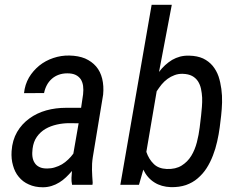

<svg xmlns="http://www.w3.org/2000/svg" viewBox="-20 -770 993 800"><path d="M280.3 0H365.2L366.2 -8.3C364.7 -26.9 363.8 -44.9 363.3 -62C362.8 -79.1 363.8 -96.7 366.7 -115.2L409.7 -375.5C412.1 -399.9 410.6 -421.9 405.8 -441.9C400.9 -461.9 392.6 -479 380.4 -493.2C368.2 -507.3 353 -518.1 334.5 -526.4C315.4 -534.2 293.9 -538.1 269 -538.6C246.1 -539.1 223.6 -535.6 202.1 -528.3C180.2 -521 160.6 -510.3 143.6 -496.6C126.5 -482.4 111.8 -465.8 100.6 -446.8C89.4 -427.2 82.5 -405.8 80.1 -381.8L163.6 -382.3C166 -394.5 169.9 -405.3 175.3 -415.5C180.7 -425.8 188 -434.6 196.3 -441.9C204.6 -449.2 213.9 -454.6 224.6 -458.5C235.4 -462.4 247.1 -464.4 260.3 -464.4C274.4 -464.4 285.6 -462.4 294.9 -458C304.2 -453.6 311 -447.3 316.4 -439.9C321.3 -432.1 324.7 -422.9 326.2 -412.1C327.6 -401.4 327.6 -389.6 326.2 -377L317.9 -320.8H254.9C226.6 -320.8 199.2 -317.4 172.9 -310.1C146.5 -302.7 123 -291.5 102.5 -276.4C81.5 -261.2 64.5 -242.7 51.3 -220.2C38.1 -197.3 30.3 -170.9 28.3 -140.1C26.9 -118.7 28.8 -98.6 34.2 -80.6C39.1 -62.5 46.9 -46.4 58.1 -33.2C69.3 -19.5 83 -8.8 100.1 -1.5C116.7 6.3 136.2 10.3 158.7 10.3C171.4 10.3 183.6 8.3 194.8 4.9C206.1 1.5 216.8 -3.4 227.1 -9.8C236.8 -15.6 246.1 -22.9 254.9 -31.2C263.7 -39.6 272 -48.3 279.8 -57.6C278.8 -47.9 278.3 -38.1 277.8 -28.8C277.3 -19.5 278.3 -9.8 280.3 0ZM176.3 -67.9C163.1 -67.9 152.3 -69.8 144 -74.2C135.7 -78.1 128.9 -84 124.5 -91.3C119.6 -98.6 116.7 -106.9 115.2 -117.2C113.8 -127.4 114.3 -138.2 115.7 -150.4C118.2 -169.9 124 -186.5 133.8 -200.2C143.1 -213.4 155.3 -224.6 169.4 -232.9C183.6 -241.2 199.7 -247.1 216.8 -251C233.9 -254.9 251.5 -256.8 269 -256.8L307.6 -256.3L285.6 -129.9C279.3 -121.1 272 -112.8 264.2 -105.5C255.9 -97.7 247.6 -90.8 238.3 -85.4C229 -80.1 219.2 -75.7 209 -72.8C198.7 -69.3 187.5 -67.9 176.3 -67.9Z M895.5 -239.3 901.4 -288.1C903.3 -305.7 904.8 -324.2 905.3 -343.3C905.8 -362.3 904.8 -380.9 902.3 -399.4C899.9 -417.5 896 -435.1 890.6 -451.7C884.8 -468.3 876.5 -482.9 866.2 -495.6C855.5 -508.3 842.3 -518.6 826.2 -526.4C810.1 -533.7 791 -537.6 768.6 -538.1C754.9 -538.6 742.2 -537.1 730.5 -534.2C718.3 -530.8 707.5 -526.4 697.3 -520.5C687 -514.2 677.2 -506.8 668 -498.5C658.7 -490.2 650.4 -480.5 642.6 -470.2L695.8 -750H611.8L481.4 0H559.1L577.1 -63C588.4 -39.6 604 -22 623.5 -9.8C642.6 2.4 665.5 8.8 691.9 9.8C715.3 10.3 736.3 7.3 754.9 1C772.9 -5.4 789.6 -14.6 803.7 -26.9C817.9 -39.1 830.6 -53.2 840.8 -69.3C851.1 -85.4 859.9 -103 867.2 -122.1C874.5 -140.6 880.4 -160.2 884.8 -180.2C889.2 -200.2 893.1 -219.7 895.5 -239.3ZM817.9 -288.6 812 -238.8C809.6 -218.8 805.7 -198.2 800.3 -177.2C794.9 -156.2 787.1 -137.2 776.9 -120.6C766.6 -103.5 752.9 -90.3 736.8 -80.1C720.2 -69.8 699.7 -64.9 674.8 -65.9C651.9 -66.9 633.8 -73.7 620.6 -86.9C606.9 -100.1 596.7 -116.7 589.8 -137.2L632.8 -389.6C639.2 -399.4 646 -408.7 653.3 -418C660.6 -426.8 668.9 -434.6 678.2 -441.4C687 -447.8 696.8 -453.1 707.5 -457C717.8 -460.9 729.5 -462.9 741.7 -462.4C757.3 -461.9 770 -459 780.3 -453.6C790.5 -448.2 798.3 -440.9 804.7 -431.6C810.5 -422.4 814.9 -412.1 817.4 -400.4C819.8 -388.2 821.8 -376 822.3 -363.3C822.8 -350.6 822.3 -337.9 821.3 -324.7C820.3 -311.5 819.3 -299.8 817.9 -288.6Z"/></svg>

Font: Roboto Condensed
Style: Italic
Weight: 400
Designer: Google
Version: Version 1.000;PS 001.000;hotconv 1.0.88;makeotf.lib2.5.64775